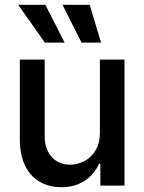

<svg xmlns="http://www.w3.org/2000/svg" viewBox="-20 -781 607 808"><path d="M400.4 -530.3H503.9V0H402.3V-91.8H396.5Q377.4 -47.4 336.4 -20.3Q295.4 6.8 238.3 6.8Q186.5 6.8 147 -16.1Q107.4 -39.1 85.4 -84Q63.5 -128.9 63.5 -193.4V-530.3H168V-206.1Q168 -170.4 181.6 -143.6Q195.3 -116.7 219.5 -102.3Q243.7 -87.9 275.4 -87.9Q305.7 -87.9 334.5 -102.8Q363.3 -117.7 381.8 -147.7Q400.4 -177.7 400.4 -220.7ZM56.6 -760.7H170.9L252 -601.6H168.9ZM243.2 -760.7H357.4L405.3 -601.6H323.2Z"/></svg>

Font: Pretendard Std Medium
Style: Regular
Weight: 500
Designer: Base glyphs from Inter by Rasmus Andersson; Hangeul glyphs from Noto Sans CJK(Source Han Sans) by Jang Soo-young and Kan
Foundry: Kil Hyung-jin
Version: Version 1.309